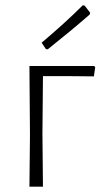

<svg xmlns="http://www.w3.org/2000/svg" viewBox="-20 -704 379 724"><path d="M292 -684 299 -683 320 -656 318 -649Q248 -588 160 -518L153 -519L137 -543Q225 -617 292 -684ZM91 0 93 -195 91 -455H335L339 -451L334 -416L230 -417H142L140 -198L142 0Z"/></svg>

Font: Alegreya Sans Light
Style: Regular
Weight: 300
Designer: Juan Pablo del Peral
Foundry: Huerta Tipografica
Version: Version 2.007